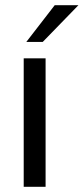

<svg xmlns="http://www.w3.org/2000/svg" viewBox="-20 -717 321 737"><path d="M71 -493H155V0H71ZM190 -697H281L144 -556H81Z"/></svg>

Font: HK Grotesk
Style: Regular
Weight: 400
Designer: Alfredo Marco Pradil
Foundry: Hanken Design Co.
Version: Version 3.001